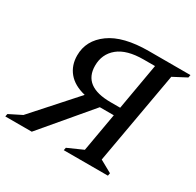

<svg xmlns="http://www.w3.org/2000/svg" viewBox="-172 -823 1009 987"><g transform="rotate(30 332.5 -330.0)"><path d="M129 0H-28L-25 -16L49 -53L270 -300Q203 -316 169 -357Q135 -398 135 -457Q135 -546 213.5 -603Q292 -660 444 -660H690L687 -644L609 -603L512 -56L584 -16L581 0H319L322 -16L412 -56L452 -284H369ZM404 -334H461L509 -609H442Q342 -609 291.5 -567.5Q241 -526 241 -457Q241 -334 404 -334Z"/></g></svg>

Font: Spectral Medium
Style: Italic
Weight: 500
Italic angle: -10°
Designer: Jean-Baptiste Levee
Foundry: Production Type
Version: Version 2.001